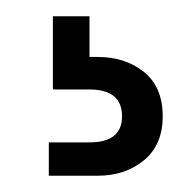

<svg xmlns="http://www.w3.org/2000/svg" viewBox="-20 -20 220 236"><path d="M90 0V50H100Q134 50 157 68.5Q180 87 180 123Q180 158 157 177Q134 196 100 196H40V155H90Q130 155 130 123Q130 90 90 90H45V0Z"/></svg>

Font: Philosopher
Style: Regular
Weight: 400
Designer: Jovanny Lemonad
Foundry: Jovanny Lemonad
Version: Version 1.000